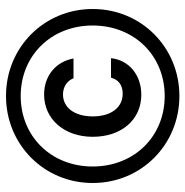

<svg xmlns="http://www.w3.org/2000/svg" viewBox="-9 -670 618 640"><g transform="rotate(-90 300.0 -350.0)"><path d="M300 -61C462 -61 590 -188 590 -350C590 -512 462 -639 300 -639C138 -639 10 -512 10 -350C10 -188 138 -61 300 -61ZM300 -110C165 -110 65 -212 65 -350C65 -488 165 -590 300 -590C435 -590 535 -488 535 -350C535 -212 435 -110 300 -110ZM361 -289C355 -265 337 -250 308 -250C262 -250 232 -288 232 -350C232 -410 261 -449 305 -449C331 -449 351 -435 359 -414H425C415 -471 369 -512 305 -512C223 -512 164 -445 164 -350C164 -254 221 -188 304 -188C371 -188 420 -230 426 -289Z"/></g></svg>

Font: CommitMono
Style: Bold
Weight: 700
Monospace: yes
Designer: Eigil Nikolajsen
Foundry: Eigil Nikolajsen
Version: Version 1.143